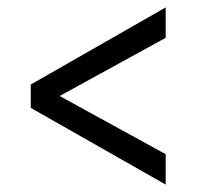

<svg xmlns="http://www.w3.org/2000/svg" viewBox="-20 -513 531 518"><path d="M63 -222V-285L427 -493V-411L141 -254L427 -97V-15Z"/></svg>

Font: Mukta Vaani Medium
Style: Regular
Weight: 500
Designer: Noopur Datye, Girish Dalvi, Yashodeep Gholap, Pallavi Karambelkar
Foundry: Ek Type
Version: Version 2.538;PS 1.000;hotconv 16.6.51;makeotf.lib2.5.65220;